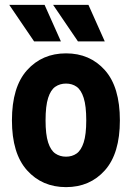

<svg xmlns="http://www.w3.org/2000/svg" viewBox="-20 -756 541 788"><path d="M29 -262Q29 -399 91 -468Q153 -537 251 -537Q349 -537 410.5 -468Q472 -399 472 -262Q472 -126 410.5 -57Q349 12 251 12Q153 12 91 -57Q29 -126 29 -262ZM167 -262Q167 -204 177.5 -171.5Q188 -139 207 -126Q226 -113 251 -113Q276 -113 294.5 -126Q313 -139 323.5 -171.5Q334 -204 334 -262Q334 -321 323.5 -354Q313 -387 294.5 -400Q276 -413 251 -413Q226 -413 207 -400Q188 -387 177.5 -354Q167 -321 167 -262ZM18 -736H163L230 -586H120ZM198 -736H343L410 -586H300Z"/></svg>

Font: Radio Canada Condensed
Style: Bold
Weight: 700
Width: 3
Designer: Charles Daoud, Etienne Aubert Bonn, Alexandre Saumier Demers, Jacques Le Bailly
Foundry: Radio-Canada
Version: Version 2.104; ttfautohint (v1.8.4.7-5d5b);gftools[0.9.28.de